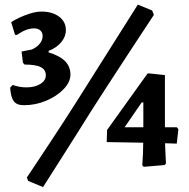

<svg xmlns="http://www.w3.org/2000/svg" viewBox="-20 -698 798 812"><path d="M81.2 -253.1Q50.7 -253.1 38.2 -270Q25.7 -286.8 22.9 -327.3L33.8 -338.8Q47.3 -333.9 61.7 -331.2Q76.1 -328.5 91.8 -328.5Q127.8 -328.5 150.8 -343Q173.8 -357.4 173.8 -379.5Q173.8 -403.3 152.2 -414.2Q130.6 -425 83.8 -425L77 -432.7L71.2 -480.1L114.5 -488.6Q135.3 -497.8 147.8 -512.9Q160.3 -527.9 160.3 -545.6Q160.3 -560.5 150.6 -569.3Q140.8 -578 124 -578Q90.6 -578 52.5 -550.5H43.6L27.3 -604.2Q40 -613.1 61.8 -623.3Q83.7 -633.6 108.8 -641.3Q134 -649 155.7 -649Q201.4 -649 230 -627.5Q258.6 -606.1 258.6 -570.8Q258.6 -543.1 238.7 -519.3Q218.8 -495.5 185.5 -482.8V-476.5Q233.6 -461.7 255.7 -438.8Q277.9 -415.9 277.9 -382.6Q277.9 -350.8 249.1 -321Q220.4 -291.2 175.7 -272.2Q130.9 -253.1 81.2 -253.1ZM161.9 93.2 99.1 67 93.6 52.7Q93.6 52.7 106.7 33Q119.8 13.3 142 -20Q164.1 -53.3 191.3 -94.6Q218.5 -135.9 247.2 -180Q275.8 -224 301.9 -265.1L562.9 -678.5L623.5 -653.6L630.8 -635.1Q630.8 -635.1 612.1 -606.7Q593.3 -578.3 562.9 -532.1Q532.4 -486 497 -431.4Q461.5 -376.8 426.6 -323.3Q391.6 -269.9 365.2 -227.9Q338.2 -184.9 309.8 -139.6Q281.4 -94.4 254.7 -52.6Q228 -10.8 207.3 22Q186.7 54.8 174.3 74Q161.9 93.2 161.9 93.2ZM587.7 7.5 581.7 0.5Q581.7 0.5 582.7 -13.9Q583.7 -28.4 584.7 -50.4Q585.7 -72.4 585.7 -94.5L431.3 -97.1L432.8 -148.2L603.5 -386.4L608.3 -387.8L677.5 -380.5V-159.7H728L734.4 -151.3L727.5 -90.6L678 -92.2Q679 -59.3 680.5 -33.1Q682 -6.9 682 -6.9L675.7 0ZM506.9 -159.7H586.2V-264.8H579.3Z"/></svg>

Font: Alegreya
Style: Regular
Weight: 400
Designer: Juan Pablo del Peral
Foundry: Huerta Tipografica
Version: Version 2.009